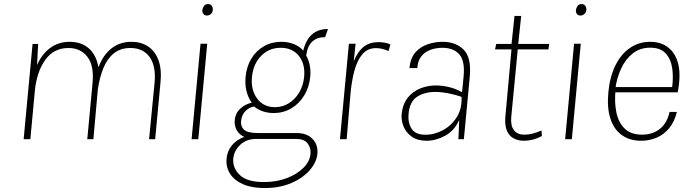

<svg xmlns="http://www.w3.org/2000/svg" viewBox="-20 -686 3396 946"><path d="M96.5 0 140.5 -469.5H168Q167 -443.5 165.2 -417.2Q163.5 -391 162.5 -365.5Q186.5 -420 227.5 -450Q268.5 -480 323.5 -480Q380.5 -480 417.5 -447.8Q454.5 -415.5 465 -354.5Q489 -417 530.5 -448.5Q572 -480 627.5 -480Q675 -480 709.8 -457Q744.5 -434 761 -388.8Q777.5 -343.5 770.5 -277.5L744.5 0H714.5L741.5 -277.5Q749.5 -359.5 717.5 -404.5Q685.5 -449.5 622.5 -449.5Q573.5 -449.5 541 -423.2Q508.5 -397 489.5 -350.8Q470.5 -304.5 462 -245L440 0H410L436 -277.5Q444 -363 410.5 -406.2Q377 -449.5 317.5 -449.5Q244 -449.5 202 -389.5Q160 -329.5 151.5 -236L129.5 0Z M999.5 -609.5Q987.5 -609.5 981.8 -617.5Q976 -625.5 977 -636.5Q978 -645.5 984.5 -655.8Q991 -666 1005 -666Q1017.5 -666 1023.5 -657Q1029.5 -648 1028.5 -636.5Q1027 -624 1018.8 -616.8Q1010.5 -609.5 999.5 -609.5ZM924 0 968 -470.5H1001L957 0Z M1283.5 240.5Q1221 240.5 1178.2 222Q1135.5 203.5 1114.5 171.5Q1093.5 139.5 1096 99.5Q1098.5 60.5 1121.2 31.8Q1144 3 1183.5 -11.5Q1157.5 -23.5 1146 -45.2Q1134.5 -67 1136.5 -92.5Q1139.5 -128.5 1164.2 -151Q1189 -173.5 1220.5 -180Q1203 -203.5 1194.8 -236Q1186.5 -268.5 1190 -307.5Q1195 -359 1218.8 -397.8Q1242.5 -436.5 1280.5 -458.2Q1318.5 -480 1366 -480Q1399.5 -480 1427.5 -469Q1455.5 -458 1474 -436.5Q1481.5 -468 1496.5 -492Q1511.5 -516 1535.8 -529.5Q1560 -543 1596 -543L1582 -503Q1543 -503 1519.2 -481.8Q1495.5 -460.5 1488.5 -412.5Q1500.5 -391.5 1506 -365.2Q1511.5 -339 1508.5 -307.5Q1503.5 -256 1478.8 -215.5Q1454 -175 1415 -152Q1376 -129 1328.5 -129Q1301 -129 1276 -137.2Q1251 -145.5 1232 -161Q1209 -158 1190.5 -140Q1172 -122 1168 -92Q1164.5 -65.5 1181.2 -48Q1198 -30.5 1252.5 -30.5H1441.5Q1492 -30.5 1519.5 -2Q1547 26.5 1544 69Q1541 112 1507 151.5Q1473 191 1415.5 215.8Q1358 240.5 1283.5 240.5ZM1281 211Q1342.5 211 1393.5 191.5Q1444.5 172 1475.8 140.2Q1507 108.5 1510 71Q1512.5 42.5 1495.5 20.5Q1478.5 -1.5 1439.5 -1.5H1242Q1193.5 -1.5 1162.5 28.5Q1131.5 58.5 1129 100Q1127 144 1162.8 177.5Q1198.5 211 1281 211ZM1334.5 -158Q1372.5 -158 1403.5 -177.5Q1434.5 -197 1454.5 -231Q1474.5 -265 1478.5 -307.5Q1484.5 -370 1452.8 -410.2Q1421 -450.5 1363 -450.5Q1306 -450.5 1267 -411Q1228 -371.5 1221.5 -307.5Q1215 -244 1246.5 -201Q1278 -158 1334.5 -158Z M1655 0 1699 -470.5H1732L1723 -384.5Q1743.5 -433.5 1772.5 -456Q1801.5 -478.5 1845.5 -478.5Q1857 -478.5 1873 -476.2Q1889 -474 1903.5 -467L1894.5 -434.5Q1879.5 -441 1864 -445Q1848.5 -449 1833 -449Q1791 -449 1765.2 -418.5Q1739.5 -388 1725.8 -336.2Q1712 -284.5 1706.5 -219.5L1688 0Z M2082 7.5Q2037.5 7.5 2009 -12.5Q1980.5 -32.5 1968.2 -63.2Q1956 -94 1959 -125.5Q1965 -176 1990.5 -206.5Q2016 -237 2052.5 -251Q2089 -265 2127.5 -265Q2158.5 -265 2193 -256.8Q2227.5 -248.5 2256.5 -231.5L2264 -306.5Q2272 -385.5 2243.2 -418Q2214.5 -450.5 2159.5 -450.5Q2129.5 -450.5 2102.2 -441Q2075 -431.5 2056.8 -409.5Q2038.5 -387.5 2036 -350.5H1997.5Q2002 -400.5 2027.5 -428.8Q2053 -457 2089 -468.5Q2125 -480 2160 -480Q2226 -480 2264.8 -441Q2303.5 -402 2294.5 -307L2265.5 0H2238.5Q2239.5 -24.5 2240.8 -47.8Q2242 -71 2242.5 -95Q2219 -42 2173.2 -17.2Q2127.5 7.5 2082 7.5ZM2077.5 -22Q2119.5 -22 2161.2 -44Q2203 -66 2230 -108Q2257 -150 2254 -209Q2219.5 -220.5 2186.8 -226.8Q2154 -233 2123.5 -233Q2072.5 -233 2035.8 -209.8Q1999 -186.5 1993 -125.5Q1989 -83 2007.5 -52.5Q2026 -22 2077.5 -22Z M2562.5 7.5Q2530.5 7.5 2508.5 -5.5Q2486.5 -18.5 2476.5 -45Q2466.5 -71.5 2470 -112L2501 -452.5L2521.5 -442.5H2419L2425 -469.5H2523L2498 -447L2515 -607.5H2548L2531 -447L2511 -469.5H2686L2682 -442.5H2507.5L2532 -452.5L2499 -110Q2495 -67 2512 -44.8Q2529 -22.5 2563.5 -22.5Q2584.5 -22.5 2605 -28Q2625.5 -33.5 2648 -43L2650 -16Q2627 -3.5 2605 2Q2583 7.5 2562.5 7.5Z M2840 -609.5Q2828 -609.5 2822.2 -617.5Q2816.5 -625.5 2817.5 -636.5Q2818.5 -645.5 2825 -655.8Q2831.5 -666 2845.5 -666Q2858 -666 2864 -657Q2870 -648 2869 -636.5Q2867.5 -624 2859.2 -616.8Q2851 -609.5 2840 -609.5ZM2764.5 0 2808.5 -470.5H2841.5L2797.5 0Z M3139 7.5Q3083 7.5 3044 -20.2Q3005 -48 2987.5 -101.5Q2970 -155 2977.5 -232.5Q2985 -309.5 3012.8 -365Q3040.5 -420.5 3084.5 -450.2Q3128.5 -480 3183.5 -480Q3219 -480 3245.8 -468Q3272.5 -456 3291 -434Q3309.5 -412 3318.8 -381.8Q3328 -351.5 3328 -315Q3328 -297.5 3325.8 -274.8Q3323.5 -252 3319 -231H2988.5L3013 -245Q3006.5 -183.5 3016.8 -133Q3027 -82.5 3057.8 -52.5Q3088.5 -22.5 3143.5 -22.5Q3195.5 -22.5 3231.5 -51.2Q3267.5 -80 3279 -134.5H3315Q3303 -85.5 3276.8 -54Q3250.5 -22.5 3215 -7.5Q3179.5 7.5 3139 7.5ZM3012 -251 2994.5 -257H3316L3291.5 -254.5Q3298.5 -306.5 3291.8 -351.2Q3285 -396 3259.2 -423.5Q3233.5 -451 3183.5 -451Q3133 -451 3097.2 -422.5Q3061.5 -394 3040.5 -348.5Q3019.5 -303 3012 -251Z"/></svg>

Font: Karla ExtraLight
Style: Italic
Weight: 250
Italic angle: -8°
Designer: Jonathan Pinhorn
Version: Version 2.004;gftools[0.9.33]